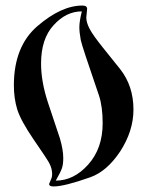

<svg xmlns="http://www.w3.org/2000/svg" viewBox="-20 -660 521 692"><path d="M277 -640Q294 -640 294 -628L291 -597Q291 -579 303 -556Q315 -533 352 -487Q387 -444 413 -411Q461 -350 461 -265Q461 -188 413 -114Q365 -42 305 -21Q212 12 173 12Q157 12 157 3L164 -14Q168 -22 168 -32Q168 -53 157 -73Q149 -88 100 -159Q55 -225 42 -266Q30 -306 30 -352Q30 -493 115 -566Q201 -640 277 -640ZM152 -293 196 -161Q208 -120 208 -90Q208 -67 203 -53Q198 -39 181 -9Q246 -9 298 -67Q350 -125 350 -216Q350 -275 337 -315Q333 -327 317.5 -372.5Q302 -418 288.5 -458.5Q275 -499 271 -516Q266 -544 266 -562Q266 -583 275 -619Q218 -619 173 -569Q128 -520 128 -431Q128 -367 152 -293Z"/></svg>

Font: Pochaevsk Unicode
Style: Normal
Weight: 400
Version: Version 1.1